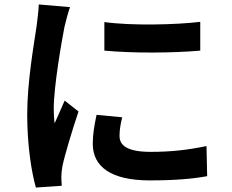

<svg xmlns="http://www.w3.org/2000/svg" viewBox="-20 -798 1040 861"><path d="M448 -699V-571C574 -559 755 -560 878 -571V-700C770 -687 571 -682 448 -699ZM528 -272 413 -283C402 -232 396 -192 396 -153C396 -50 479 11 651 11C764 11 844 4 909 -8L906 -143C819 -125 745 -117 656 -117C554 -117 516 -144 516 -188C516 -215 520 -239 528 -272ZM294 -766 154 -778C153 -746 147 -708 144 -680C133 -603 102 -434 102 -284C102 -148 121 -26 141 43L257 35C256 21 255 5 255 -6C255 -16 257 -38 260 -53C271 -106 304 -214 332 -298L270 -347C256 -314 240 -279 225 -245C222 -265 221 -291 221 -310C221 -410 256 -610 269 -677C273 -695 286 -745 294 -766Z"/></svg>

Font: Noto Sans Mono CJK HK
Style: Bold
Weight: 700
Designer: Ryoko NISHIZUKA 西塚涼子 (kana, bopomofo & ideographs); Paul D. Hunt (Latin, Greek & Cyrillic); Sandoll Communications 산돌커뮤니
Foundry: Adobe
Version: Version 2.004;hotconv 1.0.118;makeotfexe 2.5.65603